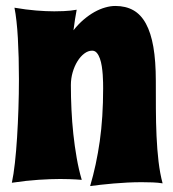

<svg xmlns="http://www.w3.org/2000/svg" viewBox="-20 -609 583 648"><path d="M528.8 9.8Q513.7 7.3 495.6 6.6Q477.5 5.9 458 5.9Q434.6 5.9 410.4 7.1Q386.2 8.3 363.3 10.3Q340.3 12.2 319.8 14.6Q299.3 17.1 284.2 19Q305.2 -51.8 316.7 -132.3Q328.1 -212.9 328.1 -311Q328.1 -318.4 327.9 -330.6Q327.6 -342.8 326.7 -356.9Q325.7 -371.1 323.5 -385.5Q321.3 -399.9 317.1 -411.6Q313 -423.3 306.6 -430.7Q300.3 -438 291 -438Q277.3 -438 264.4 -428.2Q251.5 -418.5 241.5 -402.3Q231.4 -386.2 225.3 -365.2Q219.2 -344.2 219.2 -321.8Q219.2 -281.2 221.2 -239.5Q223.1 -197.8 227.5 -156.7Q231.9 -115.7 238.8 -76.4Q245.6 -37.1 255.9 -2Q247.6 -2.4 236.3 -3.4Q226.6 -3.9 213.4 -4.4Q200.2 -4.9 183.1 -4.9Q151.4 -4.9 109.9 -2.2Q68.4 0.5 20 7.8Q25.9 -19.5 30.3 -59.1Q34.7 -98.6 37.6 -145Q40.5 -191.4 42.2 -241.9Q43.9 -292.5 43.9 -341.8Q43.9 -378.4 43 -413.6Q42 -448.7 40.3 -480Q38.6 -511.2 35.6 -537.6Q32.7 -564 28.8 -583Q68.4 -576.2 102.1 -573.5Q135.7 -570.8 163.1 -570.8Q180.7 -570.8 194.6 -571.5Q208.5 -572.3 218.3 -573.2Q230 -574.7 238.8 -576.2Q235.8 -561 233.2 -543.9Q230.5 -526.9 228 -506.8Q244.1 -527.3 262.2 -542.7Q280.3 -558.1 298.6 -568.4Q316.9 -578.6 335 -583.7Q353 -588.9 369.1 -588.9Q404.3 -588.9 429.9 -574.5Q455.6 -560.1 472.4 -529.3Q489.3 -498.5 497.6 -450.7Q505.9 -402.8 505.9 -335.9Q505.9 -290 506.1 -242.7Q506.3 -195.3 508.3 -149.9Q510.3 -104.5 515.1 -63.7Q520 -22.9 528.8 9.8Z"/></svg>

Font: Spicy Rice
Style: Regular
Weight: 400
Version: Version 1.000